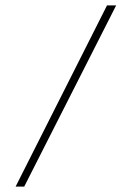

<svg xmlns="http://www.w3.org/2000/svg" viewBox="-20 -650 490 714"><path d="M38 44 378 -630H412L70 44Z"/></svg>

Font: Smooch Sans Thin
Style: Regular
Weight: 400
Version: Version 1.010